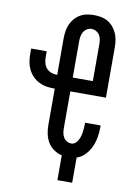

<svg xmlns="http://www.w3.org/2000/svg" viewBox="-96 -803 691 998"><g transform="rotate(10 250.0 -304.0)"><path d="M279 135V4Q257 -1 237 -14.5Q217 -28 205 -48Q193 -68 188 -91Q183 -114 183 -138V-331H178Q158 -331 137.5 -334.5Q117 -338 98.5 -347.5Q80 -357 65.5 -372Q51 -387 42 -405.5Q33 -424 29.5 -444Q26 -464 26 -485V-515H108V-485Q108 -470 111.5 -455Q115 -440 124.5 -428Q134 -416 148.5 -410Q163 -404 178 -404H183V-597Q183 -616 186 -635Q189 -654 196.5 -671Q204 -688 216.5 -702.5Q229 -717 245.5 -726.5Q262 -736 280.5 -739.5Q299 -743 318 -743Q337 -743 355.5 -739.5Q374 -736 390.5 -726.5Q407 -717 419.5 -702.5Q432 -688 439.5 -671Q447 -654 450 -635Q453 -616 453 -597V-331H265V-138Q265 -125 267 -112.5Q269 -100 275.5 -89Q282 -78 293 -71.5Q304 -65 316 -65Q328 -65 337 -72Q346 -79 351.5 -89Q357 -99 360.5 -110Q364 -121 365.5 -132.5Q367 -144 368 -155Q369 -166 369 -178V-184H451V-174Q451 -148 446.5 -121.5Q442 -95 431 -70.5Q420 -46 401 -26Q382 -6 357 2V135ZM371 -404V-597Q371 -610 369 -623Q367 -636 360.5 -646.5Q354 -657 342.5 -663.5Q331 -670 318 -670Q305 -670 294 -663.5Q283 -657 276.5 -646.5Q270 -636 267.5 -623Q265 -610 265 -597V-404Z"/></g></svg>

Font: Iosevka Term Curly Medium
Style: Regular
Weight: 500
Designer: Belleve Invis
Foundry: Belleve Invis
Version: Version 32.3.0